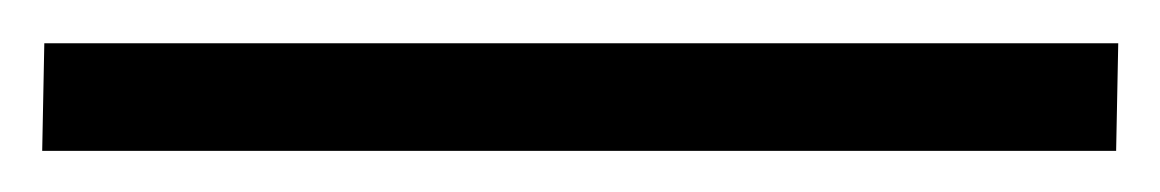

<svg xmlns="http://www.w3.org/2000/svg" viewBox="-25 24 550 91"><path d="M505 44.5 504 95.5H-5L-4 44.5Z"/></svg>

Font: Merriweather 144pt ExtraBold
Style: Regular
Weight: 800
Version: Version 2.100